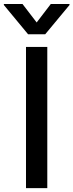

<svg xmlns="http://www.w3.org/2000/svg" viewBox="-54 -969 378 989"><path d="M189.6 -727.3V0H79.9V-727.3ZM61.8 -948.5 134.9 -853.3 207.7 -948.5H304V-943.2L179 -792.6H90.6L-34.1 -943.2V-948.5Z"/></svg>

Font: Inter Zeller Medium
Style: Regular
Weight: 500
Designer: Rasmus Andersson; Joe Bland
Foundry: zeller
Version: Version 3.015;git-dec3a8cb1